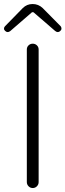

<svg xmlns="http://www.w3.org/2000/svg" viewBox="-29 -949 330 969"><path d="M106.4 -30.3V-699.2Q106.4 -711.9 115.2 -720.2Q124 -728.5 136.2 -728.5Q148.4 -728.5 157.2 -720.2Q166 -711.9 166 -699.2V-30.3Q166 -17.6 157.2 -8.8Q148.4 0 136.2 0Q124 0 115.2 -8.8Q106.4 -17.6 106.4 -30.3ZM-2.9 -793Q-8.8 -797.9 -8.8 -804.7Q-8.8 -811.5 -3.9 -816.4L85.9 -908.2Q106.4 -928.7 135.7 -928.7Q165 -928.7 186.5 -908.2L277.3 -816.4Q281.2 -811.5 281.2 -804.7Q281.2 -797.9 275.4 -793Q269.5 -787.1 262.7 -787.1Q255.9 -787.1 249 -793L140.6 -886.7Q138.7 -887.7 136.2 -887.7Q133.8 -887.7 131.8 -886.7L22.5 -792Q15.6 -787.1 9.8 -787.1Q2.9 -787.1 -2.9 -793Z"/></svg>

Font: irohamaru Light
Style: Regular
Weight: 200
Designer: [Source Han Sans]
Ryoko NISHIZUKA  (kana & ideographs); Paul D. Hunt (Latin, Greek & Cyrillic); Wenlong ZHANG  (bopomofo
Version: Version 1.01